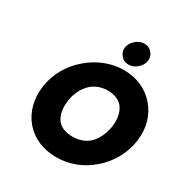

<svg xmlns="http://www.w3.org/2000/svg" viewBox="-245 -1306 1469 1525"><g transform="rotate(30 490.0 -544.0)"><path d="M567 -1082 559 -1075C538 -1057 524 -1033 520 -1006C516 -979 525 -955 540 -937L546 -930C561 -912 584 -902 612 -902C640 -902 665 -912 686 -930L694 -937C715 -955 728 -979 732 -1006C736 -1033 728 -1057 713 -1075L707 -1082C692 -1100 669 -1110 641 -1110C613 -1110 588 -1100 567 -1082ZM576 -642C635 -642 676 -624 707 -593C745 -549 757 -481 747 -413C737 -345 708 -278 658 -233C622 -203 573 -184 512 -184C450 -184 407 -203 378 -233C340 -278 330 -345 340 -413C349 -480 380 -546 431 -592C469 -623 517 -642 576 -642ZM191 -103 198 -95C263 -22 361 22 483 22C602 22 712 -22 798 -96L806 -103C895 -180 959 -290 976 -413C993 -535 960 -643 893 -720L887 -727C821 -802 721 -847 605 -847C490 -847 379 -802 290 -727L281 -719C192 -642 128 -534 111 -413C94 -290 124 -181 191 -103Z"/></g></svg>

Font: Hussar Woodtype
Style: UltraObl
Weight: 900
Foundry: Cannot Into Space Fonts
Version: Version 1.07